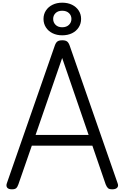

<svg xmlns="http://www.w3.org/2000/svg" viewBox="-20 -1396 927 1430"><path d="M69 14Q43 14 33.5 1.5Q24 -11 31 -31L388 -1056Q396 -1079 408 -1087.5Q420 -1096 444 -1096Q467 -1096 479 -1087.5Q491 -1079 499 -1056L856 -31Q864 -11 853 1.5Q842 14 816 14Q794 14 784.5 5.5Q775 -3 767 -23L668 -311H217L117 -23Q110 -3 100.5 5.5Q91 14 69 14ZM245 -391H640L443 -964ZM443 -1133Q403 -1133 371.5 -1148.5Q340 -1164 322 -1192Q304 -1220 304 -1255Q304 -1290 322 -1317.5Q340 -1345 371.5 -1360.5Q403 -1376 443 -1376Q485 -1376 516.5 -1360.5Q548 -1345 566 -1317.5Q584 -1290 584 -1255Q584 -1220 566 -1192Q548 -1164 516.5 -1148.5Q485 -1133 443 -1133ZM443 -1193Q475 -1193 493.5 -1211Q512 -1229 512 -1255Q512 -1281 493.5 -1298.5Q475 -1316 443 -1316Q412 -1316 394 -1298.5Q376 -1281 376 -1255Q376 -1229 394 -1211Q412 -1193 443 -1193Z"/></svg>

Font: Playwrite PT
Style: Regular
Weight: 400
Designer: Veronika Burian, José Scaglione
Foundry: TypeTogether
Version: Version 1.002